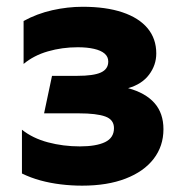

<svg xmlns="http://www.w3.org/2000/svg" viewBox="-20 -548 552 581"><path d="M228.6 13.8Q195.8 13.8 163.9 9.9Q132.1 6.1 102.4 -2Q72.8 -10.1 46.4 -23V-155.5Q78.9 -129.6 125.1 -117.3Q171.2 -105 221.6 -105Q270.8 -105 297.8 -117.9Q324.9 -130.9 324.9 -160.2Q324.9 -186 298.5 -195.5Q272.1 -205 218.9 -205H113.4L137.4 -318.5H214.1Q262.9 -318.5 285.2 -328.6Q307.6 -338.8 307.6 -361.8Q307.6 -376.5 296.4 -386Q285.2 -395.5 264.4 -400.2Q243.6 -405 215.1 -405Q168.1 -405 125.1 -392.6Q82.1 -380.2 51.4 -354.5V-484.5Q91.8 -506.6 138.2 -517.1Q184.6 -527.5 230.1 -527.5Q300.6 -527.5 350.4 -510.8Q400.2 -494.1 426.6 -462.5Q452.9 -430.9 452.9 -386.2Q452.9 -351.2 431.2 -322.2Q409.5 -293.1 367.6 -281.2Q420.4 -266.9 447.5 -236.1Q474.6 -205.4 474.6 -157Q474.6 -105.9 445 -67.4Q415.4 -28.9 360.2 -7.6Q305.1 13.8 228.6 13.8Z"/></svg>

Font: Geologica-Sharp
Style: Regular
Weight: 100
Designer: Sindre Bremnes, Frode Helland
Foundry: Monokrom Skriftforlag AS
Version: Version 1.010;gftools[0.9.28]